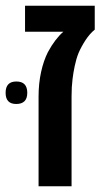

<svg xmlns="http://www.w3.org/2000/svg" viewBox="-45 -651 370 671"><path d="M89.8 0V-313.5Q89.8 -359.4 98.6 -399.4Q107.4 -439.5 122.6 -469.2Q147.5 -515.1 176.3 -540H42.5V-630.9H286.1V-547.4Q268.6 -533.2 253.9 -510.7Q239.3 -488.3 229.5 -465.8Q221.2 -444.8 216.1 -420.2Q210.9 -395.5 208.5 -374.5Q205.1 -348.1 205.1 -313.5V0ZM11.7 -287.6Q-25.4 -287.6 -25.4 -326.7Q-25.4 -366.2 12.2 -366.2Q50.3 -366.2 50.3 -326.7Q50.3 -287.6 11.7 -287.6Z"/></svg>

Font: Open Sans SemiBold
Style: Regular
Weight: 600
Designer: Monotype Design Team
Foundry: Monotype Imaging Inc.
Version: Version 3.003; ttfautohint (v1.8.4)